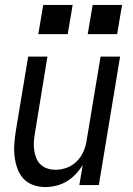

<svg xmlns="http://www.w3.org/2000/svg" viewBox="-20 -749 540 777"><path d="M164 8Q138 8 114 -0.5Q90 -9 74 -27Q58 -45 50 -68Q42 -91 39 -116Q36 -141 38 -167Q40 -193 44 -219L94 -520H172L121 -208Q118 -191 117 -174Q116 -157 118.5 -140.5Q121 -124 127 -109Q133 -94 144.5 -83Q156 -72 172 -67Q188 -62 205 -62Q228 -62 251 -70.5Q274 -79 291.5 -97Q309 -115 318.5 -137.5Q328 -160 331 -183L387 -520H466L380 0H301L315 -82Q303 -62 286.5 -44.5Q270 -27 250 -15Q230 -3 207.5 2.5Q185 8 164 8ZM335 -611 355 -729H474L454 -611ZM135 -611 155 -729H274L254 -611Z"/></svg>

Font: Iosevka SS04
Style: Italic
Weight: 400
Italic angle: -9°
Monospace: yes
Designer: Belleve Invis
Foundry: Belleve Invis
Version: Version 19.0.0; ttfautohint (v1.8.4)